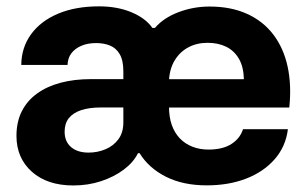

<svg xmlns="http://www.w3.org/2000/svg" viewBox="-20 -566 955 596"><path d="M207.7 9.7Q126.7 9.7 78.9 -32.9Q31.1 -75.6 31.1 -144.1Q31.1 -188.1 47.9 -221Q64.7 -253.9 95.4 -275.9Q126 -298 168.4 -309.2Q210.7 -320.4 262.1 -320.4H435.4V-232.4H293.9Q256.9 -232.4 231.7 -224Q206.6 -215.6 193.6 -199.1Q180.6 -182.6 180.6 -157.3Q180.6 -126.7 200.5 -109.5Q220.4 -92.3 255 -92.3Q282.7 -92.3 307.5 -102.7Q332.3 -113.1 347.6 -133.9Q362.9 -154.6 362.9 -186.1V-344.3Q362.9 -378.6 351.6 -397.8Q340.4 -417 321.4 -424.6Q302.4 -432.3 278.7 -432.3Q251.6 -432.3 231.9 -423.6Q212.1 -415 201.2 -400.1Q190.3 -385.3 189.7 -364.4H46Q46.6 -418.9 76.6 -459.9Q106.6 -501 160.5 -523.6Q214.4 -546.3 287.3 -546.3Q344.4 -546.3 388.4 -527.8Q432.3 -509.3 453 -479.3H460.9Q487.7 -510.6 533.8 -528.1Q579.9 -545.7 630.4 -545.7Q696.6 -545.7 746.5 -523.2Q796.4 -500.7 828.4 -458.8Q860.3 -416.9 872.8 -359.4Q885.3 -302 878 -232.1H491.6V-320.1H737.1Q736.1 -358.6 721.6 -383.6Q707 -408.7 682.1 -420.9Q657.3 -433.1 624.4 -433.1Q591 -433.1 564.7 -419.1Q538.4 -405 522.6 -379.1Q506.7 -353.1 504.6 -317.1V-234.9Q504.6 -202.9 513.2 -178.2Q521.9 -153.6 538.2 -136.5Q554.6 -119.4 577.3 -110.6Q600 -101.7 627.4 -101.7Q671.3 -101.7 698.3 -119Q725.3 -136.3 734.3 -164.9H873.7Q866.9 -110.7 832.3 -71.4Q797.7 -32.1 743.6 -11.4Q689.6 9.4 621.7 9.4Q548.1 9.4 494.9 -17.5Q441.7 -44.4 413.4 -90.4H408.3Q394.1 -61.9 364.1 -39.4Q334.1 -17 293.8 -3.6Q253.4 9.7 207.7 9.7Z"/></svg>

Font: Mona Sans ExtraLight
Style: Regular
Weight: 200
Designer: Deni Anggara
Foundry: GitHub
Version: Version 2.000